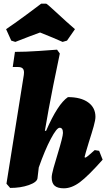

<svg xmlns="http://www.w3.org/2000/svg" viewBox="-20 -1011 576 1040"><path d="M493 -198 517 -194 536 -146Q457 -57 412.5 -24Q368 9 326 9Q292 9 276 -5Q260 -19 260 -50Q260 -65 270 -101.5Q280 -138 292 -176Q321 -271 321 -291Q321 -319 303 -319Q287 -319 255 -258.5Q223 -198 190 -104L183 -45Q180 -24 136 -8.5Q92 7 35 7L15 -16L109 -605Q110 -610 110 -618Q110 -634 102 -641Q94 -648 77 -648H49L61 -730Q117 -730 191.5 -735Q266 -740 289 -742L304 -721Q295 -681 268.5 -548.5Q242 -416 223 -302L230 -303Q293 -448 348 -485Q418 -485 457.5 -456.5Q497 -428 497 -378Q497 -361 487.5 -327Q478 -293 461 -240Q440 -171 438 -160L441 -157Q445 -157 457 -166.5Q469 -176 493 -198ZM203 -991H230Q231 -994 286 -943Q344 -889 386 -853L343 -791L319 -784Q275 -804 197 -835Q147 -817 63 -784L41 -791L13 -853Q69 -891 127.5 -934.5Q186 -978 203 -991Z"/></svg>

Font: Alegreya Black
Style: Italic
Weight: 900
Italic angle: -7°
Designer: Juan Pablo del Peral
Foundry: Huerta Tipografica
Version: Version 2.007; ttfautohint (v1.6)